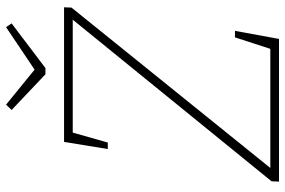

<svg xmlns="http://www.w3.org/2000/svg" viewBox="-170 -750 920 619"><g transform="rotate(-90 289.5 -440.0)"><path d="M14 0 15 -24 536 -665H172L140 -552H119L142 -693H576L575 -669L58 -28H442L479 -142H500L474 0ZM512 -880 524 -862 380 -753H360L245 -862L262 -880L375 -788Z"/></g></svg>

Font: Bitter ExtraLight
Style: Italic
Weight: 200
Italic angle: -9°
Designer: Sol Matas, and Bitter project Authors
Foundry: Sol Matas
Version: Version 2.001